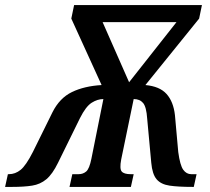

<svg xmlns="http://www.w3.org/2000/svg" viewBox="-59 -734 826 754"><path d="M-39 0 -28 -50H-24Q1 -50 22 -67Q43 -84 70 -137L147 -293Q175 -349 223.5 -372.5Q272 -396 340 -400L221 -661L232 -714H734L723 -661L512 -400Q568 -395 595 -365Q622 -335 628 -282L641 -137Q648 -85 660.5 -67.5Q673 -50 692 -50H713L702 0H697Q641 0 607 -5Q573 -10 556 -30Q539 -50 535 -95L519 -268Q516 -314 503 -329.5Q490 -345 466 -345L417 -108Q410 -71 419 -60.5Q428 -50 454 -50H466L455 0H214L225 -50H250Q267 -50 279.5 -60.5Q292 -71 300 -111L347 -345Q324 -345 301 -330.5Q278 -316 255 -270L169 -95Q147 -50 123 -30Q99 -10 67 -5Q35 0 -11 0ZM448 -411 634 -647H344Z"/></svg>

Font: Noto Serif ExtraCondensed
Style: Bold Italic
Weight: 700
Width: 2
Italic angle: -12°
Designer: Monotype Design Team
Foundry: Monotype Imaging Inc.
Version: Version 2.013; ttfautohint (v1.8.4.7-5d5b)